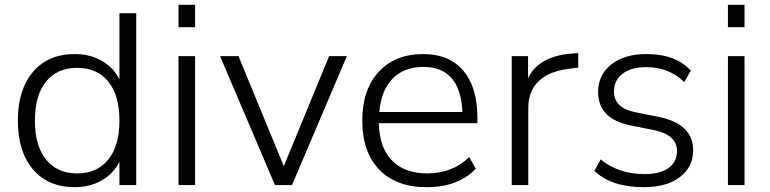

<svg xmlns="http://www.w3.org/2000/svg" viewBox="-20 -774 3222 803"><path d="M292 8.8Q181.6 8.8 118.2 -65.4Q54.7 -139.6 54.7 -269.5Q54.7 -399.4 118.2 -473.6Q181.6 -547.9 292 -547.9Q356.4 -547.9 405.3 -520Q454.1 -492.2 479.5 -442.4V-718.8H549.8V0H479.5V-97.7Q454.1 -46.9 404.8 -19Q355.5 8.8 292 8.8ZM126 -269.5Q126 -165 172.4 -106.9Q218.8 -48.8 302.7 -48.8Q386.7 -48.8 433.1 -106.9Q479.5 -165 479.5 -269.5Q479.5 -375 433.1 -432.6Q386.7 -490.2 302.7 -490.2Q218.8 -490.2 172.4 -432.6Q126 -375 126 -269.5Z M726.6 -660.2V-753.9H795.9V-660.2ZM726.6 0V-539.1H795.9V0Z M1129.9 0 900.4 -539.1H977.5L1167 -79.1L1356.4 -539.1H1430.7L1201.2 0Z M1763.7 8.8Q1636.7 8.8 1565.9 -64.9Q1495.1 -138.7 1495.1 -269.5Q1495.1 -398.4 1563.5 -473.1Q1631.8 -547.9 1750 -547.9Q1858.4 -547.9 1917.5 -478.5Q1976.6 -409.2 1976.6 -281.2V-258.8H1564.5Q1566.4 -157.2 1619.1 -103Q1671.9 -48.8 1766.6 -48.8Q1873 -48.8 1942.4 -117.2L1969.7 -68.4Q1897.5 8.8 1763.7 8.8ZM1566.4 -305.7H1914.1Q1905.3 -494.1 1751 -494.1Q1669.9 -494.1 1622.1 -445.3Q1574.2 -396.5 1566.4 -305.7Z M2120.1 0V-539.1H2188.5V-447.3Q2232.4 -538.1 2368.2 -549.8L2398.4 -551.8V-491.2L2368.2 -487.3Q2280.3 -478.5 2234.9 -436.5Q2189.5 -394.5 2189.5 -324.2V0Z M2673.8 8.8Q2536.1 8.8 2465.8 -59.6L2492.2 -107.4Q2566.4 -45.9 2676.8 -45.9Q2740.2 -45.9 2775.9 -71.3Q2811.5 -96.7 2811.5 -142.6Q2811.5 -209 2716.8 -229.5L2619.1 -249Q2481.4 -276.4 2481.4 -389.6Q2481.4 -460.9 2536.6 -504.4Q2591.8 -547.9 2682.6 -547.9Q2807.6 -547.9 2869.1 -478.5L2841.8 -430.7Q2778.3 -493.2 2681.6 -493.2Q2620.1 -493.2 2584 -465.8Q2547.9 -438.5 2547.9 -391.6Q2547.9 -322.3 2636.7 -304.7L2734.4 -285.2Q2878.9 -255.9 2878.9 -145.5Q2878.9 -75.2 2823.2 -33.2Q2767.6 8.8 2673.8 8.8Z M3024.4 -660.2V-753.9H3093.8V-660.2ZM3024.4 0V-539.1H3093.8V0Z"/></svg>

Font: Min Sans Light
Style: Regular
Weight: 300
Designer: Jinseong-Kim, NotoSansCJK, Nunito
Foundry: Jinseong-Kim
Version: Version 1.400;Glyphs 3.1.2 (3151)